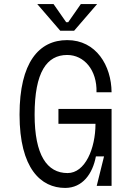

<svg xmlns="http://www.w3.org/2000/svg" viewBox="-20 -913 640 943"><path d="M312 -63C211 -63 150 -151 150 -350C150 -559 210 -643 310 -643C393 -643 457 -569 454 -460H528C527 -590 453 -716 310 -716C171 -716 76 -606 76 -350C76 -85 181 10 300 10C385 10 435 -59 451 -145H491L455 0H528V-378H267V-305H449C449 -183 398 -63 312 -63ZM243 -893H163L276 -762H344L457 -893H377L315 -804H305Z"/></svg>

Font: Fliege Mono Light
Style: Regular
Weight: 300
Version: Version 0.020;Glyphs 3.3 (3306)